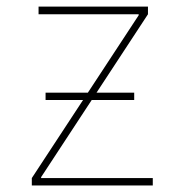

<svg xmlns="http://www.w3.org/2000/svg" viewBox="-20 -566 549 586"><path d="M77.1 0V-22.5L403.3 -519.5V-522.5H97.7V-545.9H431.6V-522.5L105.5 -25.4V-22.5H446.3V0ZM119.1 -260.7V-283.2H389.6V-260.7Z"/></svg>

Font: Inter Tight Thin
Style: Regular
Weight: 250
Designer: Rasmus Andersson
Foundry: rsms
Version: Version 3.004